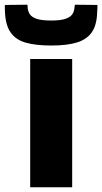

<svg xmlns="http://www.w3.org/2000/svg" viewBox="-75 -794 433 814"><path d="M53 0V-544H231V0ZM142 -601Q77 -601 34.5 -613Q-8 -625 -30 -656.5Q-52 -688 -54 -745Q-54 -752 -54.5 -759Q-55 -766 -54 -773L41 -774Q42 -771 42 -769Q42 -767 42 -764Q43 -746 51.5 -733.5Q60 -721 81 -714Q102 -707 142 -707Q181 -707 202 -714Q223 -721 231.5 -733.5Q240 -746 241 -764Q242 -767 242 -769Q242 -771 242 -774L338 -773Q338 -766 338 -758.5Q338 -751 337 -745Q336 -690 315.5 -659Q295 -628 253 -614.5Q211 -601 142 -601Z"/></svg>

Font: Georama SemiExpanded
Style: Bold
Weight: 700
Width: 6
Designer: Jean-Baptiste Levee
Foundry: Production Type
Version: Version 1.001